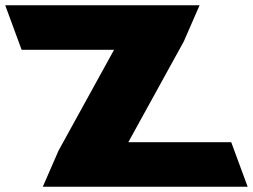

<svg xmlns="http://www.w3.org/2000/svg" viewBox="-274 -648 966 733"><path d="M-94.9 -458H-191.5L-254.1 -628H-157.6H302.4H396H488L427.8 -490L215.8 -105H518.3H608.8L671.5 65H581H75H-18.6H-110.6L-50.5 -73L161.5 -458Z"/></svg>

Font: Nordica Plus
Style: NordicaClassicBkExtOpObl
Weight: 900
Version: Version 1.01